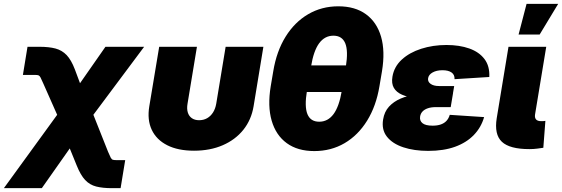

<svg xmlns="http://www.w3.org/2000/svg" viewBox="-88 -772 2915 996"><path d="M-67.9 204.1 277.3 -271H358.9L472.7 15.6Q481.4 36.6 486.3 45.7Q491.2 54.7 497.1 56.6Q502.9 58.6 514.6 58.6H561.5L537.6 204.1H492.7Q444.8 204.1 411.1 195.6Q377.4 187 353.8 161.9Q330.1 136.7 310.1 86.9L273.9 -2L128.9 204.1ZM244.1 -96.2 136.2 -339.8Q127 -360.8 122.3 -369.9Q117.7 -378.9 112.1 -381.1Q106.4 -383.3 94.7 -383.3H30.8L54.7 -529.3H116.7Q166 -529.3 200 -520.3Q233.9 -511.2 257.8 -486.1Q281.7 -460.9 300.3 -412.1L327.1 -340.3L459 -529.3H659.7L336.4 -96.2Z M918.5 9.8Q835.4 9.8 779.5 -18.6Q723.6 -46.9 699.2 -98.6Q674.8 -150.4 686.5 -220.7L737.8 -529.3H933.6L884.8 -233.9Q880.4 -208 886.2 -188.7Q892.1 -169.4 907.2 -158.9Q922.4 -148.4 944.8 -148.4Q968.3 -148.4 986.6 -158.9Q1004.9 -169.4 1017.1 -188.7Q1029.3 -208 1033.7 -233.9L1082.5 -529.3H1278.3L1227.5 -220.7Q1215.8 -150.4 1174.3 -98.6Q1132.8 -46.9 1067.4 -18.6Q1002 9.8 918.5 9.8Z M1542.5 11.7Q1456.1 11.7 1399.7 -29.3Q1343.3 -70.3 1321.3 -146Q1299.3 -221.7 1316.4 -324.7L1329.6 -402.8Q1346.7 -506.3 1393.6 -581.8Q1440.4 -657.2 1510.5 -698.2Q1580.6 -739.3 1667 -739.3Q1753.9 -739.3 1810.3 -698.2Q1866.7 -657.2 1888.7 -581.8Q1910.6 -506.3 1893.6 -402.8L1880.4 -324.7Q1863.3 -221.7 1816.4 -146Q1769.5 -70.3 1699.5 -29.3Q1629.4 11.7 1542.5 11.7ZM1567.9 -140.6Q1612.8 -140.6 1642.1 -179.9Q1671.4 -219.2 1685.1 -301.3L1706.1 -426.3Q1719.2 -508.3 1702.9 -547.6Q1686.5 -586.9 1641.6 -586.9Q1596.7 -586.9 1567.6 -547.6Q1538.6 -508.3 1525.4 -426.3L1504.4 -301.3Q1490.7 -219.2 1506.8 -179.9Q1522.9 -140.6 1567.9 -140.6ZM1476.1 -294.9 1499 -432.6H1731L1708 -294.9Z M2133.3 10.7Q2060.5 10.7 2004.4 -7.8Q1948.2 -26.4 1919.4 -62.7Q1890.6 -99.1 1899.4 -152.3Q1905.8 -192.4 1929.9 -218.8Q1954.1 -245.1 1990 -260.5Q2025.9 -275.9 2070.3 -282.5Q2114.7 -289.1 2162.6 -289.1H2262.2L2250 -216.3H2171.9Q2148.9 -216.3 2131.6 -210.4Q2114.3 -204.6 2104 -193.8Q2093.8 -183.1 2091.3 -167.5Q2087.9 -146 2103.5 -133.1Q2119.1 -120.1 2156.2 -120.1Q2181.2 -120.1 2199 -126.5Q2216.8 -132.8 2228.3 -145.3Q2239.7 -157.7 2245.1 -176.3L2423.3 -164.6Q2408.2 -111.3 2370.1 -71.8Q2332 -32.2 2272.7 -10.7Q2213.4 10.7 2133.3 10.7ZM2160.6 -258.3Q2109.9 -258.3 2068.1 -263.2Q2026.4 -268.1 1997.3 -280.8Q1968.3 -293.5 1955.1 -316.2Q1941.9 -338.9 1947.8 -374.5Q1956.5 -426.3 1996.3 -462.9Q2036.1 -499.5 2096.9 -519Q2157.7 -538.6 2228 -538.6Q2295.4 -538.6 2346.4 -520.5Q2397.5 -502.4 2425.3 -465.6Q2453.1 -428.7 2450.2 -372.6L2270 -361.3Q2271 -384.3 2254.4 -396Q2237.8 -407.7 2207.5 -407.7Q2176.8 -407.7 2156.2 -396.2Q2135.7 -384.8 2132.8 -366.2Q2129.9 -348.6 2145.5 -337.2Q2161.1 -325.7 2189.5 -325.7H2268.1L2256.8 -258.3Z M2658.2 1.5Q2555.7 1.5 2515.4 -36.6Q2475.1 -74.7 2488.8 -159.2L2549.8 -529.3H2745.6L2687.5 -177.7Q2685.1 -161.1 2692.9 -152.3Q2700.7 -143.6 2718.3 -143.6Q2725.6 -143.6 2731.2 -143.8Q2736.8 -144 2741.2 -145L2730.5 -5.4Q2717.3 -3.4 2698.7 -1Q2680.2 1.5 2658.2 1.5ZM2602.1 -592.8 2643.6 -752H2807.6L2711.4 -592.8Z"/></svg>

Font: Inter 24pt Black
Style: Italic
Weight: 900
Italic angle: -9.3988°
Designer: Rasmus Andersson
Foundry: rsms
Version: Version 4.001;git-66647c0bb